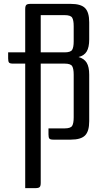

<svg xmlns="http://www.w3.org/2000/svg" viewBox="-20 -720 543 990"><path d="M255 0Q239 0 234.5 -5.5Q230 -11 230 -27V-58H313Q344 -58 352 -71Q360 -84 360 -115V-335Q360 -366 352 -379Q344 -392 313 -392H190V223Q190 239 184.5 244.5Q179 250 163 250H110V-392H47Q31 -392 26.5 -397.5Q22 -403 22 -419V-450H110V-673Q110 -689 115.5 -694.5Q121 -700 137 -700H345Q397 -700 418.5 -678.5Q440 -657 440 -605V-517Q440 -476 427 -454.5Q414 -433 385 -426Q414 -418 427 -396.5Q440 -375 440 -335V-95Q440 -43 418.5 -21.5Q397 0 345 0ZM190 -642V-450H313Q344 -450 352 -463Q360 -476 360 -507V-585Q360 -616 352 -629Q344 -642 313 -642Z"/></svg>

Font: Rationale
Style: Regular
Weight: 400
Designer: Cyreal (www.cyreal.org)
Foundry: Cyreal (www.cyreal.org)
Version: Version 1.011